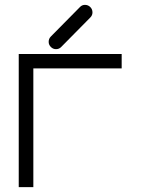

<svg xmlns="http://www.w3.org/2000/svg" viewBox="-20 -819 580 789"><path d="M117 -50H57V-597H480V-538H117ZM180 -647Q180 -660 189 -669L308.5 -790Q317 -799 329 -799Q342 -799 351 -790Q360 -781 360 -768Q360 -756 351 -747L231.5 -626Q223 -617 210 -617Q198 -617 189 -626Q180 -635 180 -647Z"/></svg>

Font: IBM 3270
Style: Regular
Weight: 400
Monospace: yes
Version: Version 2.3.1